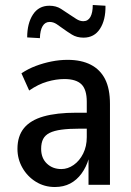

<svg xmlns="http://www.w3.org/2000/svg" viewBox="-20 -741 526 770"><path d="M200 9Q158 9 124 -12Q90 -33 70 -68Q50 -103 50 -144Q50 -195 76 -227Q102 -259 154.5 -274Q207 -289 287 -289H341V-225H299Q256 -225 226.5 -221Q197 -217 179 -208Q161 -199 153 -183.5Q145 -168 145 -144Q145 -107 168 -85Q191 -63 226 -63Q252 -63 275.5 -79.5Q299 -96 313.5 -125Q328 -154 328 -191V-333Q328 -382 306.5 -403Q285 -424 238 -424Q205 -424 169 -413.5Q133 -403 97 -378L66 -447Q93 -465 123.5 -476.5Q154 -488 186.5 -494.5Q219 -501 251 -501Q306 -501 344 -481.5Q382 -462 401.5 -423.5Q421 -385 421 -324V0H335V-105H336Q326 -71 307 -45Q288 -19 261.5 -5Q235 9 200 9ZM140 -588 89 -591Q89 -647 112 -682.5Q135 -718 178 -718Q205 -718 224.5 -705.5Q244 -693 260 -682Q272 -674 286 -665Q300 -656 314 -656Q333 -656 342.5 -673Q352 -690 352 -721L403 -718Q404 -661 381 -625.5Q358 -590 315 -590Q288 -590 268 -602.5Q248 -615 233 -626Q221 -635 207.5 -644Q194 -653 179 -653Q161 -653 151 -636.5Q141 -620 140 -588Z"/></svg>

Font: Nunito Sans 10pt Condensed SemiBold
Style: Regular
Weight: 600
Width: 3
Designer: Vernon Adams
Foundry: Vernon Adams
Version: Version 3.101;gftools[0.9.27]